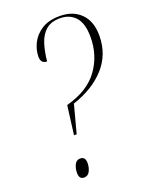

<svg xmlns="http://www.w3.org/2000/svg" viewBox="-138 -796 679 875"><g transform="rotate(-20 201.0 -359.0)"><path d="M156 -331Q263 -360 312.5 -428.5Q362 -497 362 -586Q362 -653 334 -683.5Q306 -714 260 -714Q216 -714 191 -692Q166 -670 154 -632Q142 -594 138 -549Q108 -549 108 -583Q108 -615 124 -647.5Q140 -680 174 -702Q208 -724 262 -724Q326 -724 364 -686Q402 -648 402 -579Q402 -488 344.5 -424Q287 -360 187 -327L151 -191H138ZM116 6Q92 6 92 -25Q92 -46 100.5 -64Q109 -82 128 -82Q153 -82 153 -51Q153 -30 144 -12Q135 6 116 6Z"/></g></svg>

Font: Noto Serif Display Condensed ExtraLight
Style: Italic
Weight: 200
Width: 3
Italic angle: -12°
Designer: Monotype Design Team
Foundry: Monotype Imaging Inc.
Version: Version 2.009